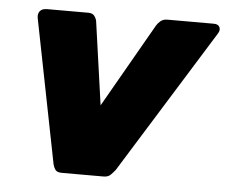

<svg xmlns="http://www.w3.org/2000/svg" viewBox="-43 -569 729 617"><g transform="rotate(5 321.5 -260.0)"><path d="M178 0Q162 0 156.5 -8Q151 -16 149 -25L57 -490Q55 -503 62 -511.5Q69 -520 85 -520H218Q231 -520 237 -512.5Q243 -505 245 -496L283 -227L438 -498Q442 -505 450.5 -512.5Q459 -520 473 -520H623Q637 -520 641.5 -510.5Q646 -501 638 -489L350 -25Q343 -16 335 -8Q327 0 312 0Z"/></g></svg>

Font: Rubik ExtraBold
Style: Italic
Weight: 800
Italic angle: -12°
Designer: Hubert and Fischer
Foundry: Hubert and Fischer
Version: Version 2.300;gftools[0.9.30]